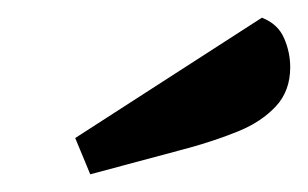

<svg xmlns="http://www.w3.org/2000/svg" viewBox="-20 -789 348 217"><path d="M82 -592 65 -633 276 -769Q294 -762 301 -746Q308 -730 308 -713Q308 -686 291.5 -668.5Q275 -651 249 -640.5Q223 -630 194 -622Z"/></svg>

Font: Sansita Swashed
Style: Regular
Weight: 400
Designer: Pablo Cosgaya
Foundry: Omnibus-Type
Version: Version 1.003; ttfautohint (v1.8.3)